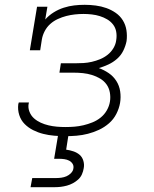

<svg xmlns="http://www.w3.org/2000/svg" viewBox="-20 -558 640 798"><path d="M252 8Q229 8 205.5 6Q182 4 160 -1.5Q138 -7 118 -17Q98 -27 82.5 -42.5Q67 -58 60 -80Q53 -102 56 -125Q57 -127 57 -128.5Q57 -130 58 -132H100Q100 -131 100 -129.5Q100 -128 99 -127Q96 -110 102.5 -93.5Q109 -77 121.5 -66Q134 -55 149.5 -48Q165 -41 182 -37Q199 -33 216.5 -31.5Q234 -30 252 -30Q271 -30 289.5 -31.5Q308 -33 327 -37.5Q346 -42 364.5 -49.5Q383 -57 398.5 -69.5Q414 -82 424 -99.5Q434 -117 437 -136Q440 -155 436.5 -174Q433 -193 422.5 -207.5Q412 -222 396 -231.5Q380 -241 362 -246.5Q344 -252 325 -254Q306 -256 286 -256H227L233 -295H293Q310 -295 327 -296Q344 -297 361.5 -301Q379 -305 396 -312Q413 -319 427.5 -330.5Q442 -342 451.5 -358Q461 -374 463 -391Q466 -409 463 -426Q460 -443 450 -456Q440 -469 425.5 -477.5Q411 -486 395 -491Q379 -496 361.5 -498Q344 -500 327 -500Q309 -500 291 -498Q273 -496 255.5 -491.5Q238 -487 220.5 -479Q203 -471 189 -458.5Q175 -446 166 -429Q157 -412 154 -394L147 -349H104L134 -530H177L168 -477Q183 -494 203 -506.5Q223 -519 245 -526Q267 -533 288.5 -535.5Q310 -538 332 -538Q355 -538 378 -535Q401 -532 422 -524.5Q443 -517 461 -504.5Q479 -492 490.5 -473.5Q502 -455 505.5 -432.5Q509 -410 506 -387Q502 -367 492.5 -347.5Q483 -328 466.5 -313.5Q450 -299 430.5 -290Q411 -281 391 -275Q413 -267 432 -254Q451 -241 463.5 -221.5Q476 -202 479.5 -178Q483 -154 479 -130Q475 -107 463.5 -84.5Q452 -62 433 -45.5Q414 -29 391.5 -18.5Q369 -8 345.5 -2Q322 4 298.5 6Q275 8 252 8ZM107 220 114 182H214Q224 182 235 180.5Q246 179 256.5 174.5Q267 170 275.5 161Q284 152 285 142Q287 131 281.5 122.5Q276 114 267 109.5Q258 105 247.5 103.5Q237 102 227 102H205L222 0H265L255 64Q270 66 285 71Q300 76 311 85.5Q322 95 326.5 110.5Q331 126 328 141Q326 154 320.5 166.5Q315 179 305 188Q295 197 283 203.5Q271 210 258 213.5Q245 217 232.5 218.5Q220 220 207 220Z"/></svg>

Font: Iosevka Slab XLtEx
Style: Italic
Weight: 200
Width: 7
Italic angle: -9°
Monospace: yes
Designer: Belleve Invis
Foundry: Belleve Invis
Version: Version 11.1.0; ttfautohint (v1.8.3)